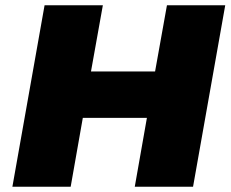

<svg xmlns="http://www.w3.org/2000/svg" viewBox="-20 -708 874 728"><path d="M27 0 149 -688H370L325 -437H568L613 -688H834L712 0H491L537 -261H294L248 0Z"/></svg>

Font: Archivo SemiBold Black
Style: Italic
Weight: 900
Italic angle: -10°
Version: Version 2.001